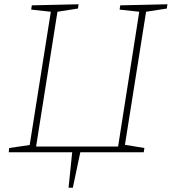

<svg xmlns="http://www.w3.org/2000/svg" viewBox="-20 -713 804 899"><path d="M301 166 318 0H21L23 -20L119 -34L218 -658L126 -668L129 -688L348 -693L345 -673L249 -658L149 -27H533L632 -658L540 -668L543 -688L764 -693L761 -673L664 -658L565 -35L656 -20L653 0H356L321 166Z"/></svg>

Font: Bitter ExtraLight
Style: Italic
Weight: 200
Italic angle: -9°
Designer: Sol Matas, and Bitter project Authors
Foundry: Sol Matas
Version: Version 2.001